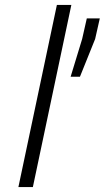

<svg xmlns="http://www.w3.org/2000/svg" viewBox="-20 -763 427 783"><path d="M55 0 212 -743H271L114 0ZM268 -450 315 -604 334 -688H387L368 -604L306 -450Z"/></svg>

Font: Saira Expanded Light
Style: Italic
Weight: 300
Width: 7
Italic angle: -12°
Designer: Hector Gatti with collaboration of the Omnibus-Type team
Foundry: Omnibus-Type
Version: Version 1.101